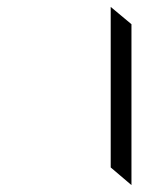

<svg xmlns="http://www.w3.org/2000/svg" viewBox="-20 -590 480 555"><path d="M300 -106V-570L360 -520V-55Z"/></svg>

Font: Kalpurush
Style: Regular
Weight: 400
Designer: Md. Tanbin Islam Siyam
Foundry: Tanbin Islam Siyam
Version: Version 0.258